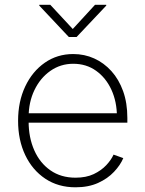

<svg xmlns="http://www.w3.org/2000/svg" viewBox="-20 -778 610 809"><path d="M298.3 11.2Q225.1 11.2 170.7 -25.1Q116.2 -61.5 86.2 -124.8Q56.2 -188 56.2 -269Q56.2 -350.1 86.2 -413.6Q116.2 -477.1 168.7 -513.7Q221.2 -550.3 288.6 -550.3Q335.9 -550.3 377 -531.7Q418 -513.2 449.5 -478.3Q481 -443.4 498.8 -393.8Q516.6 -344.2 516.6 -281.2V-261.2H83.5V-300.8H492.2L472.7 -285.6Q472.7 -349.1 449.5 -399.7Q426.3 -450.2 385 -479.7Q343.8 -509.3 288.6 -509.3Q234.9 -509.3 192.1 -479.2Q149.4 -449.2 125 -398.2Q100.6 -347.2 100.6 -284.2V-266.1Q100.6 -198.7 124.3 -145Q147.9 -91.3 192.4 -60.3Q236.8 -29.3 298.3 -29.3Q342.8 -29.3 374.8 -44.4Q406.7 -59.6 427.7 -82Q448.7 -104.5 458.5 -126.5L499.5 -111.8Q487.3 -82.5 460.4 -54Q433.6 -25.4 393.1 -7.1Q352.5 11.2 298.3 11.2ZM191.9 -757.8 286.6 -655.8 380.4 -757.8H427.7V-754.4L302.7 -622.1H270L145.5 -754.4V-757.8Z"/></svg>

Font: Inter 16pt ExtraLight
Style: Regular
Weight: 250
Version: Version 4.001;git-66647c0bb